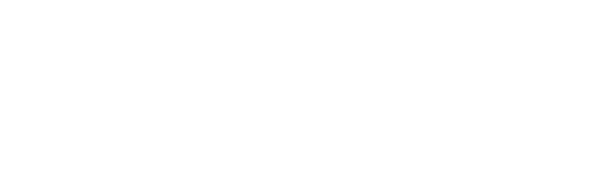

<svg xmlns="http://www.w3.org/2000/svg" viewBox="-23 -233 813 254"><g transform="rotate(-15 383.5 -106.0)"><path d="M-12 -106Z"/></g></svg>

Font: Squarish
Style: BoldIt
Weight: 400
Foundry: Cannot Into Space Fonts
Version: Version 0.272